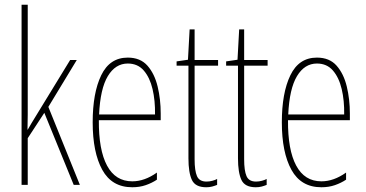

<svg xmlns="http://www.w3.org/2000/svg" viewBox="-20 -846 1542 810"><path d="M97 -427Q97 -392 97 -362.5Q97 -333 96 -299H97Q107 -316 113 -326.5Q119 -337 128 -351L276 -593H304L184 -395L317 -66H291L167 -370L97 -263V-66H71V-826H97Z M519 -603Q572 -603 602 -569Q632 -535 645 -481Q658 -427 658 -367V-339H397Q396 -214 431.5 -147.5Q467 -81 538 -81Q590 -81 642 -118V-88Q621 -74 595 -65Q569 -56 538 -56Q452 -56 411.5 -129.5Q371 -203 371 -330Q371 -454 407 -528.5Q443 -603 519 -603ZM519 -578Q467 -578 435 -525Q403 -472 398 -363H634Q635 -422 623.5 -470.5Q612 -519 586.5 -548.5Q561 -578 519 -578Z M851 -80Q864 -80 876.5 -83.5Q889 -87 896 -91V-66Q886 -62 875 -59Q864 -56 850 -56Q804 -56 789.5 -87Q775 -118 775 -178V-569H725V-587L773 -594L780 -722H801V-593H900V-569H801V-174Q801 -126 811 -103Q821 -80 851 -80Z M1060 -80Q1073 -80 1085.5 -83.5Q1098 -87 1105 -91V-66Q1095 -62 1084 -59Q1073 -56 1059 -56Q1013 -56 998.5 -87Q984 -118 984 -178V-569H934V-587L982 -594L989 -722H1010V-593H1109V-569H1010V-174Q1010 -126 1020 -103Q1030 -80 1060 -80Z M1317 -603Q1370 -603 1400 -569Q1430 -535 1443 -481Q1456 -427 1456 -367V-339H1195Q1194 -214 1229.5 -147.5Q1265 -81 1336 -81Q1388 -81 1440 -118V-88Q1419 -74 1393 -65Q1367 -56 1336 -56Q1250 -56 1209.5 -129.5Q1169 -203 1169 -330Q1169 -454 1205 -528.5Q1241 -603 1317 -603ZM1317 -578Q1265 -578 1233 -525Q1201 -472 1196 -363H1432Q1433 -422 1421.5 -470.5Q1410 -519 1384.5 -548.5Q1359 -578 1317 -578Z"/></svg>

Font: Noto Sans Malayalam UI ExtraCondensed Thin
Style: Regular
Weight: 100
Width: 2
Designer: Jelle Bosma - Monotype Design Team
Foundry: Monotype Imaging Inc.
Version: Version 2.104; ttfautohint (v1.8.4.7-5d5b)